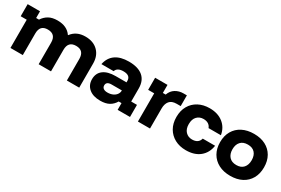

<svg xmlns="http://www.w3.org/2000/svg" viewBox="51 -1282 3014 2063"><g transform="rotate(30 1558.5 -250.0)"><path d="M91.7 0V-350H16.7V-500H170V-416.7H205Q233.3 -460.8 276.2 -485Q319.2 -509.2 383.3 -509.2Q444.2 -509.2 487.1 -488.8Q530 -468.3 556.7 -429.2H560Q619.2 -509.2 730 -509.2Q829.2 -509.2 887.1 -451.7Q945 -394.2 945 -297.5V0H791.7V-267.5Q791.7 -372.5 693.3 -372.5Q595 -372.5 595 -267.5V0H441.7V-267.5Q441.7 -372.5 341.7 -372.5Q293.3 -372.5 269.2 -346.7Q245 -320.8 245 -267.5V0Z M1209.2 9.2Q1119.2 9.2 1068.8 -33.8Q1018.3 -76.7 1018.3 -148.3Q1018.3 -222.5 1071.2 -262.9Q1124.2 -303.3 1222.5 -303.3H1356.7V-321.7Q1356.7 -390 1270 -390Q1193.3 -390 1176.7 -338.3H1025Q1042.5 -423.3 1104.2 -466.7Q1165.8 -510 1269.2 -510Q1383.3 -510 1443.3 -459.6Q1503.3 -409.2 1503.3 -312.5V-150H1575V0H1421.7V-83.3H1386.7Q1360.8 -38.3 1318.3 -14.6Q1275.8 9.2 1209.2 9.2ZM1232.5 -105.8Q1269.2 -105.8 1297.1 -118.3Q1325 -130.8 1340.8 -152.5Q1356.7 -174.2 1356.7 -200.8V-203.3H1229.2Q1165 -203.3 1165 -155.8Q1165 -131.7 1182.9 -118.8Q1200.8 -105.8 1232.5 -105.8Z M1673.3 0V-350H1598.3V-500H1751.7V-400H1786.7Q1805.8 -454.2 1849.2 -480.4Q1892.5 -506.7 1945.8 -506.7H1988.3V-373.3H1939.2Q1877.5 -373.3 1850.4 -339.2Q1823.3 -305 1823.3 -250V0Z M2271.7 10Q2193.3 10 2133.8 -22.1Q2074.2 -54.2 2040.4 -112.5Q2006.7 -170.8 2006.7 -250Q2006.7 -329.2 2040 -387.5Q2073.3 -445.8 2133.3 -477.9Q2193.3 -510 2271.7 -510Q2373.3 -510 2438.8 -458.3Q2504.2 -406.7 2519.2 -318.3H2365.8Q2355.8 -345.8 2332.1 -361.2Q2308.3 -376.7 2271.7 -376.7Q2222.5 -376.7 2191.2 -343.8Q2160 -310.8 2160 -250Q2160 -189.2 2191.7 -156.2Q2223.3 -123.3 2271.7 -123.3Q2350.8 -123.3 2368.3 -189.2H2521.7Q2508.3 -96.7 2443.3 -43.3Q2378.3 10 2271.7 10Z M2821.7 10Q2739.2 10 2677.5 -22.1Q2615.8 -54.2 2582.1 -112.9Q2548.3 -171.7 2548.3 -250.8Q2548.3 -330 2582.1 -388.3Q2615.8 -446.7 2677.5 -478.3Q2739.2 -510 2822.5 -510Q2905.8 -510 2966.2 -478.3Q3026.7 -446.7 3060 -388.3Q3093.3 -330 3093.3 -250Q3093.3 -170.8 3060 -112.1Q3026.7 -53.3 2965.8 -21.7Q2905 10 2821.7 10ZM2821.7 -123.3Q2879.2 -123.3 2909.6 -157.9Q2940 -192.5 2940 -250.8Q2940 -309.2 2909.6 -342.9Q2879.2 -376.7 2821.7 -376.7Q2763.3 -376.7 2732.5 -342.9Q2701.7 -309.2 2701.7 -250.8Q2701.7 -192.5 2732.5 -157.9Q2763.3 -123.3 2821.7 -123.3Z"/></g></svg>

Font: Funnel Display Light ExtraBold
Style: Regular
Weight: 800
Version: Version 1.000